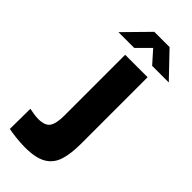

<svg xmlns="http://www.w3.org/2000/svg" viewBox="-292 -972 1032 1032"><g transform="rotate(45 224.5 -455.5)"><path d="M348.5 -215Q348.5 -140.5 332.5 -90.5Q316.5 -40.5 273.2 -15.2Q230 10 149 10Q116.5 10 78.8 5.8Q41 1.5 21.5 -3L23 -157.5Q37 -155 55 -151.8Q73 -148.5 92 -148.5Q143.5 -148.5 160.8 -175Q178 -201.5 178 -259.5V-723H348.5ZM322.5 -783.5 258.5 -855.5 186.5 -783.5H66.5L201.5 -921H317.5L449 -783.5Z"/></g></svg>

Font: Public Sans Thin ExtraBold
Style: Regular
Weight: 800
Version: Version 1.007